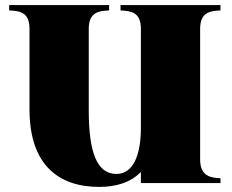

<svg xmlns="http://www.w3.org/2000/svg" viewBox="-20 -720 912 755"><path d="M847 -679V-700H454V-679C492 -677 534 -674 534 -607V-217C534 -117 507 -36 438 -36C362 -36 329 -119 329 -286V-607C329 -675 373 -677 409 -679V-700H16V-679C55 -677 96 -674 96 -607V-290C96 -67 215 15 370 15C435 15 494 -2 534 -44V0H847V-19C811 -21 767 -25 767 -93V-607C767 -675 811 -677 847 -679Z"/></svg>

Font: Sprat Black
Style: Regular
Weight: 900
Designer: Ethan Nakache
Foundry: Collletttivo
Version: Version 2.000;Glyphs 3.2 (3217)